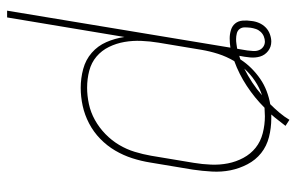

<svg xmlns="http://www.w3.org/2000/svg" viewBox="-167 -608 834 540"><g transform="rotate(-90 250.0 -338.0)"><path d="M183 59 166 48Q174 38 182 27.5Q190 17 198 8Q196 8 193 8Q190 8 187 8Q160 8 134.5 1.5Q109 -5 89.5 -20.5Q70 -36 58 -59Q46 -82 41 -107Q36 -132 37.5 -159Q39 -186 43 -213L63 -333Q67 -358 75 -383Q83 -408 96.5 -431Q110 -454 129.5 -473Q149 -492 173 -504.5Q197 -517 222.5 -522.5Q248 -528 273 -528Q300 -528 326 -521Q352 -514 371.5 -497Q391 -480 401.5 -456Q412 -432 416 -405L471 -735H490L386 -107Q393 -108 399 -108.5Q405 -109 412 -109Q424 -109 435.5 -105.5Q447 -102 454 -93.5Q461 -85 462 -72.5Q463 -60 461 -48Q461 -48 461 -48Q461 -48 461 -48Q460 -37 455.5 -26.5Q451 -16 443 -8Q435 0 424 4Q413 8 403 8Q388 8 376.5 -1Q365 -10 361 -23.5Q357 -37 358.5 -52Q360 -67 363 -82Q360 -81 357.5 -80.5Q355 -80 353 -79Q342 -62 328 -48Q314 -34 298 -23Q282 -12 263.5 -5Q245 2 227 5Q215 17 203.5 30.5Q192 44 183 59ZM193 -10Q199 -10 205 -10.5Q211 -11 217 -11Q245 -39 278.5 -61Q312 -83 348 -96Q361 -118 368.5 -141.5Q376 -165 380 -189L400 -309Q404 -333 405 -357.5Q406 -382 402 -405Q398 -428 388 -448.5Q378 -469 361 -483.5Q344 -498 321 -504Q298 -510 273 -510Q251 -510 227.5 -505Q204 -500 182.5 -488Q161 -476 143 -458.5Q125 -441 112.5 -420Q100 -399 93 -376Q86 -353 82 -330L62 -210Q58 -186 57 -161.5Q56 -137 60.5 -114Q65 -91 76 -70.5Q87 -50 104.5 -36Q122 -22 145.5 -16Q169 -10 193 -10ZM403 -10Q410 -10 417.5 -13Q425 -16 430.5 -22Q436 -28 438.5 -35.5Q441 -43 442 -50Q443 -59 443 -67Q443 -75 438.5 -81Q434 -87 426 -89Q418 -91 410 -91Q403 -91 396.5 -90Q390 -89 383 -88L382 -83Q381 -77 380 -71Q379 -65 378 -59Q377 -51 376.5 -42.5Q376 -34 379 -26.5Q382 -19 388.5 -14.5Q395 -10 403 -10ZM252 -18Q273 -25 292.5 -38Q312 -51 327 -68Q307 -58 288 -45.5Q269 -33 252 -18Z"/></g></svg>

Font: Iosevka SS04 Thin
Style: Italic
Weight: 100
Italic angle: -9°
Monospace: yes
Designer: Belleve Invis
Foundry: Belleve Invis
Version: Version 19.0.0; ttfautohint (v1.8.4)